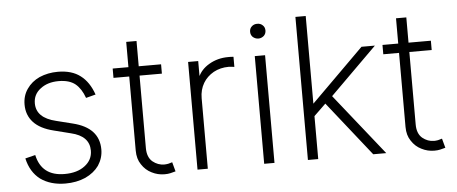

<svg xmlns="http://www.w3.org/2000/svg" viewBox="-50 -850 2344 984"><g transform="rotate(-5 1122.0 -358.0)"><path d="M346 -485Q315 -510 260 -510Q203 -510 166 -481Q129 -453 129 -407Q129 -332 230 -308L314 -287Q448 -254 448 -142Q448 -98 423 -60Q398 -25 353 -4Q307 16 250 16Q174 16 122 -21Q72 -59 56 -130L108 -143Q132 -33 250 -33Q315 -33 354 -63Q394 -93 394 -141Q394 -216 300 -238L213 -260Q144 -277 110 -314Q76 -351 76 -405Q76 -451 100 -485Q124 -520 165 -539Q209 -558 260 -558Q332 -558 376 -524Q420 -491 443 -425L393 -412Q376 -460 346 -485Z M676 -502V-129Q676 -82 703 -59Q730 -37 763 -37Q771 -37 783 -39L804 -45L817 3Q796 9 790 10Q778 13 760 13Q725 13 694 -3Q663 -18 643 -49Q623 -78 623 -121V-502H542V-550H623V-680H676V-550H791V-502Z M982 -550V-464H978Q995 -506 1038 -531Q1082 -557 1137 -557H1149Q1158 -557 1164 -556V-504L1149 -506Q1145 -507 1135 -507Q1092 -507 1057 -488Q1022 -468 1003 -436Q983 -402 983 -359V4H930V-550Z M1326 -550V4H1273V-550ZM1271 -649Q1260 -660 1260 -676Q1260 -693 1271 -703Q1282 -714 1300 -714Q1317 -714 1328 -703Q1339 -693 1339 -676Q1339 -660 1328 -649Q1315 -638 1300 -638Q1284 -638 1271 -649Z M1551 -732V-279H1549L1822 -550H1891L1650 -311L1901 4H1834L1612 -276L1551 -217V4H1498V-732Z M2064 -502V-129Q2064 -82 2091 -59Q2118 -37 2151 -37Q2159 -37 2171 -39L2192 -45L2205 3Q2184 9 2178 10Q2166 13 2148 13Q2113 13 2082 -3Q2051 -18 2031 -49Q2011 -78 2011 -121V-502H1930V-550H2011V-680H2064V-550H2179V-502Z"/></g></svg>

Font: Sinter Light
Style: Regular
Weight: 300
Foundry: Adobe & rsms
Version: Version 1.000